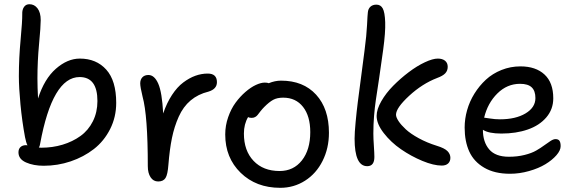

<svg xmlns="http://www.w3.org/2000/svg" viewBox="-20 -837 2742 914"><path d="M188 -47.9Q139.6 -47.9 103.8 -63.7Q67.9 -79.6 67.9 -111.8Q67.9 -127.9 77.6 -137Q87.4 -146 104 -146Q105 -146 107.2 -145.5Q109.4 -145 110.8 -145Q104 -158.7 99.1 -184.1Q85 -259.8 77.4 -340.1Q69.8 -420.4 69.8 -474.1Q69.8 -559.6 78.1 -647.9Q86.4 -736.3 85.9 -770Q85 -790 94 -803.5Q103 -816.9 120.1 -816.9Q143.6 -816.9 158.7 -797.1Q173.8 -777.3 173.8 -741.2Q173.8 -710.4 166 -627.7Q158.2 -544.9 158.2 -463.9Q158.2 -420.9 161.1 -368.2Q190.9 -461.4 246.1 -509.8Q301.3 -558.1 359.9 -558.1Q438.5 -558.1 485.8 -505.6Q533.2 -453.1 533.2 -347.2Q533.2 -279.8 504.2 -222.4Q475.1 -165 426.8 -127.4Q378.4 -89.8 316.4 -68.8Q254.4 -47.9 188 -47.9ZM170.9 -151.9Q169.4 -140.6 165 -134.8Q167 -134.8 170.4 -134.3Q173.8 -133.8 175.8 -133.8Q230 -133.8 277.8 -148.2Q325.7 -162.6 363 -189.5Q400.4 -216.3 422.1 -259.5Q443.8 -302.7 443.8 -356Q443.8 -470.2 358.9 -470.2Q229.5 -470.2 170.9 -151.9Z M732.9 26.9Q710 26.9 696.8 6.8Q683.6 -13.2 683.6 -45.9Q683.6 -287.1 658.7 -377Q647.5 -423.3 647.5 -439.9Q647.5 -458 657.7 -469Q668 -480 686.5 -480Q715.3 -480 733.4 -438.7Q751.5 -397.5 756.8 -296.9Q773.9 -347.2 798.8 -385Q823.7 -422.9 852.3 -444.3Q880.9 -465.8 909.9 -476.3Q939 -486.8 968.8 -486.8Q1012.7 -486.8 1012.7 -445.8Q1012.7 -413.1 972.7 -400.9Q922.9 -388.7 887.5 -358.9Q852.1 -329.1 830.8 -281.5Q809.6 -233.9 798.6 -180.2Q787.6 -126.5 781.7 -53.2Q778.3 -5.9 767.8 10.5Q757.3 26.9 732.9 26.9Z M1314 57.1Q1199.2 57.1 1125.7 -14.4Q1052.2 -85.9 1052.2 -196.8Q1052.2 -239.3 1066.2 -279.3Q1080.1 -319.3 1101.6 -348.4Q1123 -377.4 1148.4 -399.4Q1173.8 -421.4 1198 -432.6Q1222.2 -443.8 1240.2 -443.8Q1253.4 -443.8 1259.3 -440.9Q1289.1 -453.1 1317.9 -453.1Q1423.8 -453.1 1484.9 -386.2Q1545.9 -319.3 1545.9 -205.1Q1545.9 -131.3 1515.6 -71Q1485.4 -10.7 1432.1 23.2Q1378.9 57.1 1314 57.1ZM1141.1 -201.2Q1141.1 -119.6 1187 -71.3Q1232.9 -22.9 1311 -22.9Q1377.4 -22.9 1417.2 -73.5Q1457 -124 1457 -208Q1457 -284.2 1422.6 -328.1Q1388.2 -372.1 1328.1 -372.1Q1299.3 -372.1 1280.5 -361.8Q1261.7 -351.6 1238.3 -328.1Q1229 -318.8 1220 -307.4Q1210.9 -295.9 1206.5 -290Q1202.1 -284.2 1194.8 -280Q1187.5 -275.9 1178.2 -275.9Q1166.5 -275.9 1161.1 -279.8Q1141.1 -246.1 1141.1 -201.2Z M1728 -45.9Q1668 -45.9 1668 -176.8Q1668 -205.1 1672.9 -256.1Q1677.7 -307.1 1683.3 -351.1Q1689 -395 1699.5 -474.9Q1710 -554.7 1715.3 -596.2Q1725.1 -670.4 1727.3 -718Q1729.5 -765.6 1731 -776.9Q1732.4 -794.9 1743.2 -804.9Q1753.9 -814.9 1772 -814.9Q1792 -814.9 1802 -796.9Q1812 -778.8 1813.7 -731.2Q1815.4 -683.6 1804.2 -601.1Q1795.4 -535.2 1784.7 -463.6Q1773.9 -392.1 1769 -359.6Q1764.2 -327.1 1760.7 -285.6Q1757.3 -244.1 1757.3 -201.2Q1757.3 -177.7 1759.8 -142.1Q1762.2 -106.4 1762.2 -89.8Q1762.2 -45.9 1728 -45.9ZM2083 -48.8Q2044.4 -48.8 1990.7 -71Q1937 -93.3 1888.9 -126.5Q1840.8 -159.7 1806.9 -203.4Q1772.9 -247.1 1772.9 -285.2Q1772.9 -316.4 1795.2 -355.2Q1817.4 -394 1852.1 -429Q1886.7 -463.9 1925.8 -493.4Q1964.8 -522.9 2002.4 -540.5Q2040 -558.1 2064 -558.1Q2085.9 -558.1 2098.6 -547.9Q2111.3 -537.6 2111.3 -519Q2111.3 -500.5 2099.6 -488Q2087.9 -475.6 2061 -465.8Q1990.2 -438.5 1927.7 -380.9Q1865.2 -323.2 1865.2 -291Q1865.2 -278.8 1877.2 -260.5Q1889.2 -242.2 1911.9 -221.2Q1934.6 -200.2 1973.4 -179Q2012.2 -157.7 2059.1 -143.1Q2096.2 -131.8 2110.1 -117.7Q2124 -103.5 2124 -85.9Q2124 -68.8 2113.3 -58.8Q2102.5 -48.8 2083 -48.8Z M2407.7 -9.8Q2334.5 -9.8 2285.2 -38.6Q2235.8 -67.4 2213.9 -115.7Q2191.9 -164.1 2191.9 -230Q2191.9 -271 2203.6 -312.5Q2215.3 -354 2238.5 -391.4Q2261.7 -428.7 2293.2 -457.8Q2324.7 -486.8 2367.4 -503.9Q2410.2 -521 2457.5 -521Q2530.3 -521 2572 -482.4Q2613.8 -443.8 2613.8 -369.1Q2613.8 -316.9 2580.8 -278.3Q2547.9 -239.7 2492.4 -220.5Q2437 -201.2 2366.7 -201.2Q2306.2 -201.2 2278.8 -219.2Q2278.8 -161.1 2308.6 -126Q2338.4 -90.8 2402.8 -90.8Q2442.9 -90.8 2477.1 -99.4Q2511.2 -107.9 2532.7 -120.4Q2554.2 -132.8 2571 -145.3Q2587.9 -157.7 2601.3 -166.3Q2614.7 -174.8 2624.5 -174.8Q2637.7 -174.8 2643.3 -166.7Q2648.9 -158.7 2648.9 -141.1Q2648.9 -121.1 2628.7 -97.9Q2608.4 -74.7 2576.2 -55.2Q2543.9 -35.6 2498.5 -22.7Q2453.1 -9.8 2407.7 -9.8ZM2455.6 -438Q2394 -438 2347.7 -392.1Q2301.3 -346.2 2284.7 -276.9Q2289.1 -276.9 2312.5 -272.9Q2335.9 -269 2359.9 -269Q2434.6 -269 2481.7 -297.1Q2528.8 -325.2 2528.8 -370.1Q2528.8 -404.3 2511.2 -421.1Q2493.7 -438 2455.6 -438Z"/></svg>

Font: Shantell Sans Bouncy
Style: Regular
Weight: 400
Designer: Stephen Nixon, Anya Danilova, Shantell Martin
Foundry: Arrow Type
Version: Version 1.006;[9816181b4]